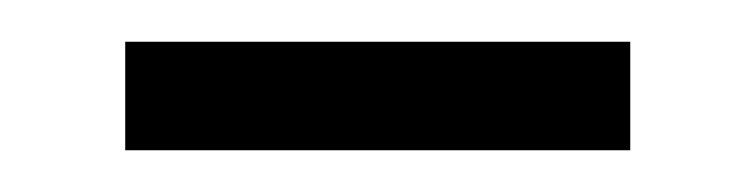

<svg xmlns="http://www.w3.org/2000/svg" viewBox="-20 -316 362 92"><path d="M40 -244V-296H282V-244Z"/></svg>

Font: Noto Sans Lao Light
Style: Regular
Weight: 300
Designer: Monotype Design Team
Foundry: Monotype Imaging Inc.
Version: Version 2.003; ttfautohint (v1.8.4.7-5d5b)